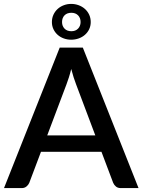

<svg xmlns="http://www.w3.org/2000/svg" viewBox="-22 -964 730 984"><path d="M466.5 -270 367.5 -533Q355.5 -563.5 343 -610.5Q337.5 -587 331 -567.2Q324.5 -547.5 319 -532.5L220 -270ZM688 0H597.5Q582 0 572.5 -7.8Q563 -15.5 558 -27L498 -186H188L128 -27Q124 -17 114 -8.5Q104 0 89 0H-1.5L284 -720H402.5ZM244 -851Q244 -871.5 252 -888.8Q260 -906 273.5 -918.2Q287 -930.5 305 -937.2Q323 -944 342.5 -944Q363 -944 381.2 -937.2Q399.5 -930.5 413.2 -918.2Q427 -906 435 -888.8Q443 -871.5 443 -851Q443 -831 435 -814.2Q427 -797.5 413.2 -785.5Q399.5 -773.5 381.2 -767Q363 -760.5 342.5 -760.5Q323 -760.5 305 -767Q287 -773.5 273.5 -785.5Q260 -797.5 252 -814.2Q244 -831 244 -851ZM296 -851Q296 -830.5 308.8 -817.2Q321.5 -804 344 -804Q365 -804 378 -817.2Q391 -830.5 391 -851Q391 -872.5 378 -885.5Q365 -898.5 344 -898.5Q321.5 -898.5 308.8 -885.5Q296 -872.5 296 -851Z"/></svg>

Font: LatoLatin Semibold
Style: Regular
Weight: 600
Designer: Lukasz Dziedzic with Adam Twardoch and Botio Nikoltchev
Foundry: tyPoland Lukasz Dziedzic
Version: Version 2.015; 2015-08-06; http://www.latofonts.com/